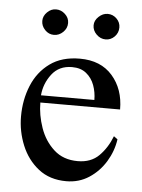

<svg xmlns="http://www.w3.org/2000/svg" viewBox="-47 -619 496 670"><g transform="rotate(5 201.0 -284.0)"><path d="M362.3 -157.2 375.5 -147.5Q369.6 -106 347.2 -69.1Q324.7 -32.2 289.6 -9.3Q254.4 13.7 210 13.7Q151.9 13.7 112.5 -17.3Q73.2 -48.3 53.2 -96.9Q33.2 -145.5 33.2 -198.2Q33.2 -256.3 53.7 -306.2Q74.2 -356 115.7 -386.2Q157.2 -416.5 220.7 -416.5Q293.9 -416.5 334.7 -369.9Q375.5 -323.2 375.5 -252H96.2Q96.2 -208.5 111.8 -163.8Q127.4 -119.1 160.2 -89.4Q192.9 -59.6 243.7 -59.6Q290 -59.6 318.1 -87.6Q346.2 -115.7 362.3 -157.2ZM96.2 -277.3H283.2Q283.2 -304.2 274.2 -328.9Q265.1 -353.5 245.8 -369.1Q226.6 -384.8 195.8 -384.8Q150.4 -384.8 125 -351.6Q99.6 -318.4 96.2 -277.3ZM348.1 -536.6Q348.1 -518.1 335 -504.6Q321.8 -491.2 303.7 -491.2Q285.6 -491.2 271.7 -504.9Q257.8 -518.6 257.8 -536.6Q257.8 -553.7 272.2 -567.1Q286.6 -580.6 303.7 -580.6Q321.8 -580.6 335 -567.6Q348.1 -554.7 348.1 -536.6ZM168.5 -536.6Q168.5 -518.1 154.5 -504.6Q140.6 -491.2 122.6 -491.2Q104.5 -491.2 91.3 -504.9Q78.1 -518.6 78.1 -536.6Q78.1 -553.7 91.8 -567.1Q105.5 -580.6 122.6 -580.6Q140.6 -580.6 154.5 -567.6Q168.5 -554.7 168.5 -536.6Z"/></g></svg>

Font: Scheherazade New Rohingya
Style: Regular
Weight: 400
Designer: SIL International
Foundry: SIL International
Version: Version 3.000 ; LngRng